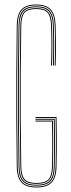

<svg xmlns="http://www.w3.org/2000/svg" viewBox="-20 -825 314 850"><path d="M141.2 5Q95.5 5 75.2 -16.8Q55 -38.5 54.2 -88Q52.8 -199.5 52.2 -299.8Q51.8 -400 52.2 -500.2Q52.8 -600.5 54.2 -712Q55 -761.5 75.1 -783.2Q95.2 -805 140.2 -805Q184.5 -805 204.6 -783.2Q224.8 -761.5 226.2 -712Q227.5 -669.8 227.8 -629.1Q228 -588.5 226.2 -535H222.2Q223.8 -582.2 223.8 -623.6Q223.8 -665 222.2 -712Q220.8 -760 201.9 -780.5Q183 -801 140.2 -801Q96.8 -801 77.9 -780.5Q59 -760 58.2 -712Q56.8 -600.5 56.2 -500.2Q55.8 -400 56.2 -299.8Q56.8 -199.5 58.2 -88Q59 -40 78 -19.5Q97 1 141.2 1Q186.2 1 205.9 -19.5Q225.5 -40 226.2 -88Q227.8 -169.5 227.4 -216.9Q227 -264.2 226.2 -303H137.2V-307H230.2Q231 -272.5 231.4 -221.9Q231.8 -171.2 230.2 -88Q229.5 -38.5 208.6 -16.8Q187.8 5 141.2 5ZM141.2 -3Q99.2 -3 81.1 -22.2Q63 -41.5 62.2 -88Q60.2 -199.5 59.6 -299.8Q59 -400 59.6 -500.2Q60.2 -600.5 62.2 -712Q63 -758.5 80.6 -777.8Q98.2 -797 140.2 -797Q181.5 -797 199.1 -777.8Q216.8 -758.5 218.2 -712Q219.8 -664.8 219.8 -623.5Q219.8 -582.2 218.2 -535H214.2Q215.8 -582.2 215.8 -623.5Q215.8 -664.8 214.2 -712Q212.8 -756.2 196 -774.6Q179.2 -793 140.2 -793Q100.5 -793 83.8 -774.6Q67 -756.2 66.2 -712Q64.2 -600.5 63.6 -500.2Q63 -400 63.6 -299.8Q64.2 -199.5 66.2 -88Q67 -43.8 83.9 -25.4Q100.8 -7 141.2 -7Q182.5 -7 200 -25.4Q217.5 -43.8 218.2 -88Q219.8 -165 219.4 -211Q219 -257 218.2 -295H137.2V-299H222.2Q223 -265.2 223.4 -216Q223.8 -166.8 222.2 -88Q221.5 -41.5 203.1 -22.2Q184.8 -3 141.2 -3ZM141.2 -11Q102.2 -11 86.6 -28.1Q71 -45.2 70.2 -88Q68.2 -199.5 67.6 -299.8Q67 -400 67.6 -500.2Q68.2 -600.5 70.2 -712Q71 -754.8 86.5 -771.9Q102 -789 140.2 -789Q177.8 -789 193.2 -771.9Q208.8 -754.8 210.2 -712Q211.8 -664.8 211.8 -623.5Q211.8 -582.2 210.2 -535H206.2Q207.8 -582.2 207.8 -623.4Q207.8 -664.5 206.2 -711Q204.8 -753 190.5 -769Q176.2 -785 140.2 -785Q103.5 -785 89.2 -769.1Q75 -753.2 74.2 -712Q72.2 -600.5 71.6 -500.2Q71 -400 71.6 -299.8Q72.2 -199.5 74.2 -88Q75 -46.8 89.8 -30.9Q104.5 -15 141.2 -15Q179.5 -15 194.5 -30.9Q209.5 -46.8 210.2 -88Q211.8 -160.5 211.4 -205.2Q211 -250 210.2 -287H137.2V-291H214.2Q215 -258 215.4 -210.1Q215.8 -162.2 214.2 -88Q213.5 -45.2 197.2 -28.1Q181 -11 141.2 -11Z"/></svg>

Font: Big Shoulders Inline Display Thin
Style: Regular
Weight: 100
Designer: Patric King
Foundry: XO Type Co
Version: Version 1.000